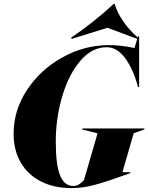

<svg xmlns="http://www.w3.org/2000/svg" viewBox="-20 -956 764 988"><path d="M541 -724Q600 -724 672 -709L687 -758L686 -756L533 -813L349 -756L346 -762Q469 -846 565 -936H570Q582 -893 614 -846.5Q646 -800 689 -763L691 -770H696V-508H690Q668 -595 626 -654Q584 -713 529 -713Q453 -713 393 -642.5Q333 -572 300 -459.5Q267 -347 267 -228Q267 -106 289.5 -52.5Q312 1 356 1Q373 1 385.5 -6.5Q398 -14 412 -29L482 -270L402 -290L404 -295H724L722 -290L668 -270L610 -70H651L650 -65Q543 -26 476 -7Q409 12 349 12Q258 12 190.5 -22.5Q123 -57 86.5 -120Q50 -183 50 -268Q50 -389 119.5 -494Q189 -599 302.5 -661.5Q416 -724 541 -724Z"/></svg>

Font: Nyght Serif Dark Italic
Style: Regular
Weight: 800
Italic angle: -16°
Designer: Maksym Kobuzan
Version: Version 0.400